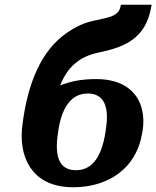

<svg xmlns="http://www.w3.org/2000/svg" viewBox="-20 -781 661 811"><path d="M76 -264C70 -225 70 -188 76 -155C94 -59 160 10 289 10C442 10 557 -74 580 -217L582 -226C587 -257 587 -286 581 -313C565 -391 502 -447 387 -447C322 -447 276 -437 234 -420C265 -498 315 -542 396 -559C504 -581 597 -617 619 -754L621 -761H491L489 -754C482 -712 436 -707 388 -696C350 -689 315 -676 282 -655C168 -587 107 -459 80 -291ZM225 -220 227 -234C242 -326 280 -386 351 -386C422 -386 442 -326 427 -234L425 -220C410 -125 373 -62 301 -62C228 -62 210 -123 225 -220Z"/></svg>

Font: Aerodynamic
Style: BdObl
Weight: 500
Designer: Google
Version: Version 2.000980; 2014